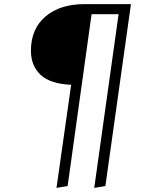

<svg xmlns="http://www.w3.org/2000/svg" viewBox="-20 -705 746 931"><path d="M615 -685 491 197 437 206 555 -636H424L308 197L254 206L325 -294Q224 -298 177 -342Q130 -386 130 -459Q130 -565 200.5 -625Q271 -685 389 -685Z"/></svg>

Font: Fira Sans Light
Style: Italic
Weight: 300
Italic angle: -8°
Designer: bBox Type GmbH & Carrois Corporate GbR & Edenspiekermann AG
Foundry: bBox Type GmbH & Carrois Corporate GbR & Edenspiekermann AG
Version: Version 4.301